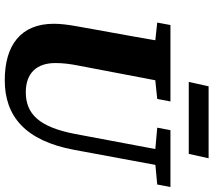

<svg xmlns="http://www.w3.org/2000/svg" viewBox="-64 -789 871 783"><g transform="rotate(90 371.5 -397.5)"><path d="M211.6 -588.2H239.2L383.5 -603.2L393.7 -657.1H82.1L72 -603.2L211.6 -588.2ZM307.1 18.6C453.9 18.6 553.8 -64.9 591 -264L663.8 -657.1H599.4L526.2 -267.9C498.1 -120.9 444.2 -67.2 356.1 -67.2C278.1 -67.2 237.1 -111.7 237.1 -187.9C237.1 -219.8 241 -248.8 247.4 -281.3L319.1 -657.1H154.1C138.8 -557 119.4 -455.8 101.8 -357.1L86.4 -271C80.8 -239 76.9 -209.1 76.9 -181.9C76.9 -46.8 164.3 18.6 307.1 18.6ZM605.2 -593.9H633.1L732.4 -603.2L742.8 -657.1H510.8L500.7 -603.2L605.2 -593.9ZM314 -731.8H607.5L625.5 -812.7H332L314 -731.8Z"/></g></svg>

Font: Source Serif 4 Variable
Style: Italic
Weight: 400
Italic angle: -12°
Designer: Frank Grießhammer
Foundry: Adobe Systems Incorporated
Version: Version 4.004;hotconv 1.0.116;makeotfexe 2.5.65601